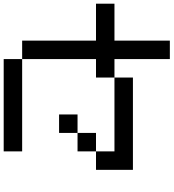

<svg xmlns="http://www.w3.org/2000/svg" viewBox="30 -970 940 1040"><g transform="rotate(90 500.0 -450.0)"><path d="M0 -500V-600H200V-900H300V-600H400V-500H300V-100H200V-500ZM900 -500H800V-600H400V-700H900ZM600 -300V-400H700V-300ZM800 -100V0H300V-100ZM800 -500V-400H700V-500Z"/></g></svg>

Font: Galmuri9 Regular
Style: Regular
Weight: 400
Designer: Lee Minseo (quiple)
Version: Version 2.399;hotconv 1.1.1;makeotfexe 2.6.0 DEVELOPMENT